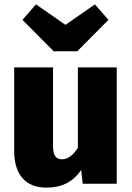

<svg xmlns="http://www.w3.org/2000/svg" viewBox="-20 -842 606 880"><path d="M415 -822 280 -728 145 -822 83 -751 226 -607H334L477 -751ZM515 -533H337V-165C316 -130 290 -112 265 -112C239 -112 223 -125 223 -173V-533H45V-150C45 -48 92 18 193 18C262 18 315 -8 352 -63L359 0H515Z"/></svg>

Font: Fira Sans ExtraBold
Style: Regular
Weight: 800
Designer: bBox Type GmbH & Carrois Corporate GbR & Edenspiekermann AG
Foundry: bBox Type GmbH & Carrois Corporate GbR & Edenspiekermann AG
Version: Version 4.300;PS 004.300;hotconv 1.0.88;makeotf.lib2.5.64775